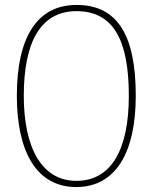

<svg xmlns="http://www.w3.org/2000/svg" viewBox="-20 -745 617 775"><path d="M288 10C446 10 528 -128 528 -358C528 -604 454 -725 289 -725C130 -725 48 -595 48 -359C48 -133 127 10 288 10ZM288 -15C148 -15 76 -150 76 -358C76 -574 143 -700 289 -700C443 -700 500 -574 500 -358C500 -146 432 -15 288 -15Z"/></svg>

Font: Noto Serif Devanagari Condensed Thin
Style: Regular
Weight: 100
Width: 3
Designer: Universal Thirst, Indian Type Foundry and the Monotype Design Team
Foundry: Monotype Imaging Inc.
Version: Version 2.004